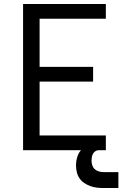

<svg xmlns="http://www.w3.org/2000/svg" viewBox="-20 -755 640 965"><path d="M96 0V-735H512V-661H179V-419H448V-345H179V-74H512V0ZM500 190Q483 190 466 188Q449 186 433 180Q417 174 403 164.5Q389 155 379.5 141Q370 127 366 110Q362 93 362 76Q362 54 369 32Q376 10 392.5 -6Q409 -22 431 -28.5Q453 -35 475 -35V0Q466 0 458.5 5.5Q451 11 447 18.5Q443 26 441.5 35Q440 44 440 53Q440 65 444 76.5Q448 88 456.5 95.5Q465 103 476.5 106.5Q488 110 500 110H575V190Z"/></svg>

Font: Zed Sans Extended
Style: Regular
Weight: 400
Width: 7
Designer: Belleve Invis
Foundry: Belleve Invis
Version: Version 1.0.0; ttfautohint (v1.8.4)